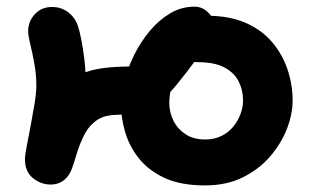

<svg xmlns="http://www.w3.org/2000/svg" viewBox="-20 -543 939 577"><path d="M596.2 14.2Q522.4 14.2 473.8 -8.6Q425.2 -31.4 396.4 -68.3Q367.6 -105.2 355.5 -148.1Q343.4 -191 343.4 -232Q343.4 -262.2 353.7 -300.7Q364 -339.2 383.4 -378.2Q402.8 -417.2 430 -449.9Q457.2 -482.6 491.1 -502.8Q525 -523 564.6 -523Q584 -523 598.6 -511.5Q613.2 -500 621.6 -484.5Q630 -469 630 -455.6Q630 -446.2 624.2 -435.8Q618.4 -425.4 609.6 -414.4Q600.8 -403.4 590.9 -392Q581 -380.6 572.8 -368.6Q542 -326.6 510.1 -287.5Q478.2 -248.4 443.3 -223.6Q408.4 -198.8 367 -198.8Q340.4 -198.8 322 -197.5Q303.6 -196.2 289.6 -191.3Q275.6 -186.4 262 -174.8Q244 -159.8 232.2 -135.8Q220.4 -111.8 212.7 -87.7Q205 -63.6 200.2 -47.6Q190.6 -16.2 173.1 -2.3Q155.6 11.6 132.6 11.6Q102.8 11.6 78.9 -7.8Q55 -27.2 55 -64.8Q55 -76.4 60.3 -103.6Q65.6 -130.8 72.1 -165Q78.6 -199.2 83.9 -231.6Q89.2 -264 89.2 -286Q89.2 -319.2 83.3 -351.6Q77.4 -384 71 -410.3Q64.6 -436.6 64.6 -450.2Q64.6 -478.2 84.5 -500.1Q104.4 -522 136.4 -522Q164.2 -522 185 -506.1Q205.8 -490.2 214.4 -464.2Q219.2 -450.2 224.4 -423.6Q229.6 -397 233.5 -364.8Q237.4 -332.6 237.4 -300Q237.4 -277 233.5 -246Q229.6 -215 223.7 -182.5Q217.8 -150 211.8 -122Q205.8 -94 201.9 -76.5Q198 -59 198 -59L73 -90.4Q75.8 -104.8 82.3 -129.3Q88.8 -153.8 100 -182.3Q111.2 -210.8 127.6 -238Q144 -265.2 165.8 -283.6Q193.2 -307.4 222.6 -320.3Q252 -333.2 289.1 -338.2Q326.2 -343.2 377 -343.2Q385.4 -343.2 396.2 -346.5Q407 -349.8 419.9 -354.8Q432.8 -359.8 446.3 -364.2Q459.8 -368.6 472.8 -371L579.6 -372.8Q557.4 -363.8 540.3 -350Q523.2 -336.2 511.9 -318.4Q500.6 -300.6 494.7 -279Q488.8 -257.4 488.8 -232Q488.8 -206.4 500.7 -181.5Q512.6 -156.6 536.8 -140.2Q561 -123.8 596.6 -123.8Q623.2 -123.8 644.4 -133.9Q665.6 -144 680 -161.2Q694.4 -178.4 702.4 -199.3Q710.4 -220.2 710.4 -241Q710.4 -272.4 697 -298.7Q683.6 -325 653.8 -340.6Q624 -356.2 574 -356.2Q549.8 -356.2 532.3 -374Q514.8 -391.8 514.8 -410.8Q514.8 -431.6 528.4 -451.1Q542 -470.6 562.5 -483.1Q583 -495.6 603 -495.6Q670.2 -495.6 719.1 -473.9Q768 -452.2 798.8 -415.2Q829.6 -378.2 844.5 -333Q859.4 -287.8 859.4 -240.8Q859.4 -201 842.7 -157Q826 -113 792.8 -74Q759.6 -35 710.4 -10.4Q661.2 14.2 596.2 14.2Z"/></svg>

Font: Shantell Sans Light
Style: Regular
Weight: 300
Designer: Stephen Nixon, Anya Danilova, Shantell Martin
Foundry: Arrow Type
Version: Version 1.011;[c5ecc13dd]